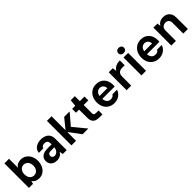

<svg xmlns="http://www.w3.org/2000/svg" viewBox="409 -2357 3985 3985"><g transform="rotate(-45 2402.0 -364.0)"><path d="M366 12Q322 12 290.5 0.5Q259 -11 238.5 -28.5Q218 -46 204 -64L189 0H69V-720H204V-455Q229 -499 271 -518.5Q313 -538 362 -538Q432 -538 485.5 -502.5Q539 -467 569.5 -406Q600 -345 600 -265Q600 -186 570 -123.5Q540 -61 488 -24.5Q436 12 366 12ZM331 -106Q369 -106 398 -125Q427 -144 444.5 -179Q462 -214 462 -263Q462 -311 444.5 -346.5Q427 -382 398 -401Q369 -420 331 -420Q293 -420 263.5 -401Q234 -382 217.5 -346.5Q201 -311 201 -263Q201 -214 217.5 -179Q234 -144 263.5 -125Q293 -106 331 -106Z M889 12Q828 12 788 -9.5Q748 -31 728 -67.5Q708 -104 708 -147Q708 -195 731.5 -231Q755 -267 802.5 -287Q850 -307 921 -307H1042Q1042 -349 1035 -375.5Q1028 -402 1007.5 -415Q987 -428 948 -428Q912 -428 889 -413.5Q866 -399 860 -369H729Q734 -421 762.5 -458.5Q791 -496 839 -517Q887 -538 949 -538Q1021 -538 1072.5 -514.5Q1124 -491 1150.5 -445.5Q1177 -400 1177 -335V0H1064L1049 -78Q1038 -58 1022.5 -41.5Q1007 -25 987 -13Q967 -1 942.5 5.5Q918 12 889 12ZM921 -92Q944 -92 964 -102Q984 -112 999.5 -129.5Q1015 -147 1024.5 -170Q1034 -193 1037 -220V-224H936Q906 -224 887 -216Q868 -208 859.5 -193Q851 -178 851 -159Q851 -138 859.5 -123Q868 -108 884 -100Q900 -92 921 -92Z M1644 0 1432 -284 1629 -526H1789L1535 -228V-335L1812 0ZM1317 0V-720H1452V0Z M2130 0Q2078 0 2038 -16.5Q1998 -33 1976 -71.5Q1954 -110 1954 -177V-413H1863V-526H1954L1969 -673H2089V-526H2225V-413H2089V-175Q2089 -141 2104 -128Q2119 -115 2155 -115H2227V0Z M2572 12Q2497 12 2439.5 -22Q2382 -56 2350 -117Q2318 -178 2318 -258Q2318 -340 2350 -403Q2382 -466 2439 -502Q2496 -538 2572 -538Q2650 -538 2705 -504Q2760 -470 2789 -411Q2818 -352 2818 -277Q2818 -267 2817.5 -255Q2817 -243 2816 -230H2415V-313H2683Q2681 -368 2650 -398.5Q2619 -429 2573 -429Q2539 -429 2511.5 -411.5Q2484 -394 2467.5 -360Q2451 -326 2451 -274V-245Q2451 -200 2465.5 -167Q2480 -134 2507 -116Q2534 -98 2571 -98Q2612 -98 2633 -111.5Q2654 -125 2667 -149H2804Q2790 -104 2757.5 -67Q2725 -30 2678 -9Q2631 12 2572 12Z M2936 0V-526H3056L3068 -435Q3088 -469 3118 -492Q3148 -515 3187 -526.5Q3226 -538 3274 -538V-395H3201Q3175 -395 3151.5 -389Q3128 -383 3109.5 -368Q3091 -353 3081 -328Q3071 -303 3071 -264V0Z M3371 0V-526H3506V0ZM3439 -588Q3402 -588 3379 -609.5Q3356 -631 3356 -664Q3356 -697 3379 -718.5Q3402 -740 3439 -740Q3476 -740 3499.5 -718.5Q3523 -697 3523 -664Q3523 -631 3499.5 -609.5Q3476 -588 3439 -588Z M3884 12Q3809 12 3751.5 -22Q3694 -56 3662 -117Q3630 -178 3630 -258Q3630 -340 3662 -403Q3694 -466 3751 -502Q3808 -538 3884 -538Q3962 -538 4017 -504Q4072 -470 4101 -411Q4130 -352 4130 -277Q4130 -267 4129.5 -255Q4129 -243 4128 -230H3727V-313H3995Q3993 -368 3962 -398.5Q3931 -429 3885 -429Q3851 -429 3823.5 -411.5Q3796 -394 3779.5 -360Q3763 -326 3763 -274V-245Q3763 -200 3777.5 -167Q3792 -134 3819 -116Q3846 -98 3883 -98Q3924 -98 3945 -111.5Q3966 -125 3979 -149H4116Q4102 -104 4069.5 -67Q4037 -30 3990 -9Q3943 12 3884 12Z M4248 0V-526H4367L4376 -448Q4398 -490 4440 -514Q4482 -538 4541 -538Q4602 -538 4645 -513.5Q4688 -489 4711 -442.5Q4734 -396 4734 -329V0H4599V-317Q4599 -368 4572 -396Q4545 -424 4496 -424Q4465 -424 4439 -410.5Q4413 -397 4398 -371Q4383 -345 4383 -307V0Z"/></g></svg>

Font: DM Sans 9pt
Style: Bold
Weight: 700
Version: Version 4.004;gftools[0.9.30]